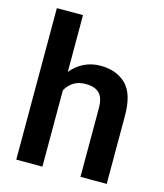

<svg xmlns="http://www.w3.org/2000/svg" viewBox="-112 -834 782 918"><g transform="rotate(15 279.0 -375.0)"><path d="M184.6 -750V-468.8Q210.9 -501.5 247.8 -519.8Q284.7 -538.1 329.1 -538.1Q407.7 -538.1 455.3 -492.2Q502.9 -446.3 502.9 -336.9V0H373V-337.9Q373 -392.6 349.9 -414.1Q326.7 -435.5 283.2 -435.5Q247.6 -435.5 223.1 -419.9Q198.7 -404.3 184.6 -377.9V0H55.2V-750Z"/></g></svg>

Font: Vazirmatn FD SemiBold
Style: Regular
Weight: 600
Designer: Saber Rastikerdar
Foundry: Saber Rastikerdar
Version: Version 33.001